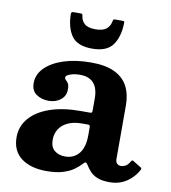

<svg xmlns="http://www.w3.org/2000/svg" viewBox="-84 -822 805 904"><g transform="rotate(10 318.5 -369.5)"><path d="M32.5 -123Q32.5 -58.2 77 -24.1Q121.5 10 197.5 10Q245.5 10 277.4 -0.1Q309.2 -10.2 329.4 -25Q349.5 -39.7 361.7 -53.5Q369.5 -62.5 374 -62Q378.5 -61.5 385.5 -50.2Q394 -36 406.8 -22.1Q419.5 -8.2 441.6 0.9Q463.8 10 500 10H500.5Q533.5 10 559.3 -1.4Q585 -12.8 604.1 -31.6Q623.3 -50.5 634.8 -72.5Q637.3 -77.5 636.5 -79.8Q635.8 -82 631.8 -84.5L594.3 -107.5Q590.8 -110.5 588 -109.5Q585.3 -108.5 582.8 -104Q572 -85.8 561 -80.1Q550 -74.5 539.5 -74.5Q529 -74.5 521.3 -81.5Q513.5 -88.5 513.5 -103.5V-359.5Q513.5 -411.2 493.9 -449.6Q474.3 -488 431.1 -509Q388 -530 318 -530Q243.7 -530 187.4 -511.6Q131 -493.2 99.2 -461.1Q67.5 -429 67.5 -388Q67.5 -351.2 92.4 -334.4Q117.2 -317.5 151.5 -317.5Q184.5 -317.5 208 -336Q231.5 -354.5 231.5 -385.5Q231.5 -406.2 225.9 -414.9Q220.3 -423.5 214.6 -427.9Q209 -432.2 209 -439.5Q209 -446 218.4 -451.6Q227.8 -457.2 243 -460.6Q258.3 -464 275.5 -464Q306.7 -464 326.2 -452.1Q345.7 -440.2 354.6 -418.5Q363.5 -396.7 363.5 -367V-309.5Q363.5 -300.5 361.2 -298.5Q359 -296.5 350.5 -296.5H309Q223 -296.5 161.1 -274.8Q99.2 -253 65.9 -214Q32.5 -175 32.5 -123ZM202 -140.5Q202 -169 216 -191.4Q230 -213.7 257.5 -226.7Q285 -239.7 325.5 -239.7H353.5Q363.5 -239.7 363.5 -229.7V-191Q363.5 -132.3 338.9 -102.5Q314.3 -72.8 272.5 -72.8Q242.5 -72.8 222.3 -89.1Q202 -105.5 202 -140.5ZM309.8 -595Q378.8 -595 407.3 -633.2Q435.8 -671.5 437.8 -737Q438.3 -744.5 437 -746.8Q435.8 -749 427.8 -749H394.3Q385.3 -749 384.4 -745.3Q383.5 -741.5 381.7 -734.5Q377.2 -713.5 360.8 -700.5Q344.3 -687.5 309.8 -687.5Q273.3 -687.5 257 -702.1Q240.8 -716.8 238.3 -741Q237.5 -749 229.3 -749H194.7Q183.2 -749 183.2 -739.5Q184.2 -672.5 212 -633.7Q239.8 -595 309.8 -595Z"/></g></svg>

Font: Besley
Style: Regular
Weight: 400
Designer: Owen Earl
Foundry: indestructible type*
Version: Version 4.000